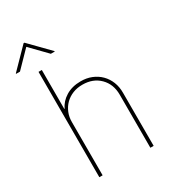

<svg xmlns="http://www.w3.org/2000/svg" viewBox="-244 -1034 1029 1148"><g transform="rotate(-30 271.0 -460.0)"><path d="M0 0ZM471.6 0H448.9V-366.5Q448.9 -438.9 403.4 -484.4Q358 -529.8 285.5 -529.8Q248.9 -530.2 218.4 -517.9Q187.9 -505.7 165.7 -483.7Q143.5 -461.6 131.2 -431.6Q119 -401.6 119.3 -366.5V0H96.6V-727.3H119.3V-458.8H122.2Q140.6 -500 183.6 -526.3Q226.9 -552.6 285.5 -552.6Q326.3 -552.9 360.6 -539.1Q394.9 -525.2 419.7 -500.4Q444.6 -475.5 458.3 -441.2Q471.9 -407 471.6 -366.5ZM214.5 -784.1 108 -893.5 1.4 -784.1H-25.6V-786.9L105.1 -920.5H110.8L241.5 -786.9V-784.1Z"/></g></svg>

Font: Linik Sans Thin
Style: Regular
Weight: 100
Designer: Fonts by Rasmus Andersson / Changes by Cristiano Sobral with parts from Marc Monis
Foundry: rsms
Version: Version 3.020; ttfautohint (v1.6)